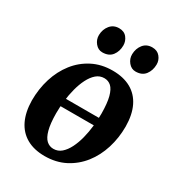

<svg xmlns="http://www.w3.org/2000/svg" viewBox="-187 -898 949 1029"><g transform="rotate(30 287.0 -383.0)"><path d="M415.5 -261.5H161L168.5 -310H421ZM332 -566.5Q399 -566.5 445.5 -540.5Q492 -514.5 516.5 -464.2Q541 -414 541.5 -341Q541.5 -270.5 521.5 -206.5Q501.5 -142.5 462.8 -93.2Q424 -44 368.8 -15.5Q313.5 13 243.5 13Q178 13 131.8 -13.2Q85.5 -39.5 61.2 -89.8Q37 -140 36 -211.5Q36 -283.5 56 -347.5Q76 -411.5 114.5 -460.8Q153 -510 208 -538.2Q263 -566.5 332 -566.5ZM313.5 -509Q285.5 -509 264.2 -490.5Q243 -472 227.5 -441.2Q212 -410.5 202 -372.2Q192 -334 187.5 -293.8Q183 -253.5 183 -216.5Q183.5 -152.5 193.8 -114.8Q204 -77 222.2 -60.5Q240.5 -44 265 -44Q293 -44 314 -62.2Q335 -80.5 350.5 -111.2Q366 -142 375.8 -180.2Q385.5 -218.5 390 -259Q394.5 -299.5 394.5 -337Q394 -401.5 384 -439Q374 -476.5 356.2 -492.8Q338.5 -509 313.5 -509ZM233.5 -623Q207.5 -623 189.5 -645Q171.5 -667 172 -695Q173 -730.5 193.5 -755.5Q214 -780.5 248.5 -780.5Q280 -780.5 296.8 -759.2Q313.5 -738 313.5 -711.5Q313.5 -675 293.8 -649Q274 -623 233.5 -623ZM439 -623Q413 -623 395 -645Q377 -667 377.5 -695Q378.5 -730.5 398.5 -755.5Q418.5 -780.5 454 -780.5Q485 -780.5 502.2 -759.2Q519.5 -738 519 -711.5Q518.5 -675 498.8 -649Q479 -623 439 -623Z"/></g></svg>

Font: Merriweather 24pt
Style: Bold Italic
Weight: 700
Italic angle: -7.8°
Designer: Eben Sorkin
Foundry: Eben Sorkin
Version: Version 2.101